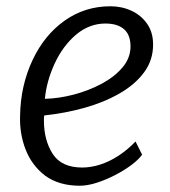

<svg xmlns="http://www.w3.org/2000/svg" viewBox="-20 -584 543 612"><path d="M234 8Q168 8 124 -24Q81.5 -56.5 61.8 -107Q42 -157.5 44 -215Q45.5 -311.5 84 -393Q121.5 -472.5 186 -518.2Q250.5 -564 332 -564Q368.5 -564 399.5 -549.5Q430.5 -535 449.2 -507.8Q468 -480.5 468 -442Q468 -392 439 -353Q410 -314 360.5 -285.8Q311 -257.5 249 -240.2Q187 -223 121 -216Q120.5 -214 120.2 -209.8Q120 -205.5 120 -200Q120 -137 148 -93.5Q176 -50 242 -50Q269.5 -50 298.8 -59.2Q328 -68.5 356.8 -87Q385.5 -105.5 412 -133L433 -91Q422 -75.5 399 -58.2Q376 -41 347 -26Q318 -11 288.5 -1.5Q259 8 234 8ZM123 -269Q166.5 -270 214 -282.2Q261.5 -294.5 303 -316.5Q344.5 -338.5 370.2 -368.8Q396 -399 396 -436Q396 -473 375.2 -491Q354.5 -509 316 -509Q290.5 -509 267.2 -500.2Q244 -491.5 223 -474Q180.5 -438 154.5 -382Q128.5 -326 123 -269Z"/></svg>

Font: Merriweather Sans Variable Regular
Style: Italic
Weight: 300
Italic angle: -8°
Designer: Eben Sorkin
Foundry: Eben Sorkin
Version: Version 2.001